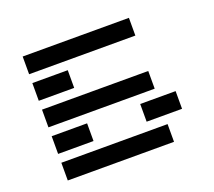

<svg xmlns="http://www.w3.org/2000/svg" viewBox="-116 -839 1111 995"><g transform="rotate(-20 439.5 -342.0)"><path d="M97.7 0V-97.7H683.6V0ZM683.6 -683.6V-585.9H97.7V-683.6ZM97.7 -439.5V-537.1H293V-439.5ZM97.7 -293V-390.6H683.6V-293ZM97.7 -146.5V-244.1H293V-146.5ZM585.9 -146.5V-244.1H781.2V-146.5Z"/></g></svg>

Font: Trigram
Style: Regular
Weight: 400
Designer: GGBotNet
Foundry: GGBotNet
Version: 1.05